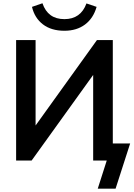

<svg xmlns="http://www.w3.org/2000/svg" viewBox="-20 -958 797 1146"><path d="M563.5 168 617.2 0H536.1V-510.7L168.9 0H76.2V-718.8H192.4V-209L558.6 -718.8H653.3V-101.6H756.8L669.9 168ZM170.9 -917 233.4 -938.5Q265.6 -843.8 364.3 -843.8Q461.9 -843.8 496.1 -937.5L556.6 -917Q537.1 -848.6 487.3 -811.5Q437.5 -774.4 364.3 -774.4Q286.1 -774.4 236.3 -812.5Q186.5 -850.6 170.9 -917Z"/></svg>

Font: Min Sans SemiBold
Style: Regular
Weight: 600
Designer: Jinseong-Kim, NotoSansCJK, Nunito
Foundry: Jinseong-Kim
Version: Version 1.400;Glyphs 3.1.2 (3151)